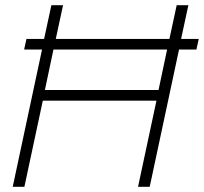

<svg xmlns="http://www.w3.org/2000/svg" viewBox="-20 -720 786 740"><path d="M29 0 142 -529H73L82 -570H150L178 -700H223L195 -570H633L661 -700H706L678 -570H746L737 -529H670L557 0H512L583 -332H145L74 0ZM153 -373H591L624 -529H186Z"/></svg>

Font: Red Hat Display
Style: Italic
Weight: 300
Italic angle: -12°
Designer: Pentagram, MCKL
Foundry: Pentagram, MCKL
Version: Version 1.023